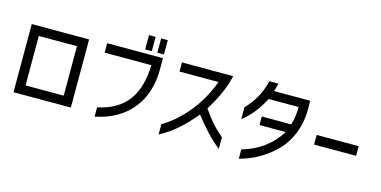

<svg xmlns="http://www.w3.org/2000/svg" viewBox="-86 -1356 3784 1905"><g transform="rotate(15 1805.5 -403.0)"><path d="M687 -685H98V15H687ZM196 -81V-589H588V-81Z M1349 -598C1343 -297 1217 -112 938 -55V41C1286 -29 1443 -280 1443 -575V-695H870V-598ZM1250 -733H1318V-880H1250ZM1375 -733H1443V-880H1375Z M1636 -609H2036C1953 -374 1788 -171 1597 -58V47C1733 -21 1843 -130 1943 -250C2027 -144 2108 -49 2211 31V-88C2115 -171 2072 -222 1998 -328C2078 -453 2140 -593 2162 -703H1636Z M2615 -747H2522C2490 -613 2430 -517 2350 -433V-311C2443 -387 2495 -453 2561 -575H2869C2868 -502 2859 -440 2842 -390H2540V-302H2809C2721 -161 2592 -67 2428 -22V74C2569 37 2688 -31 2795 -136C2890 -232 2964 -385 2964 -572V-665H2592C2599 -688 2608 -715 2615 -747Z M3545 -354H3113V-255H3545Z"/></g></svg>

Font: コーポレート・ロゴ ver3 Medium
Style: Regular
Weight: 500
Designer: [KANA_main] LOGOTYPE.JP [Source Han Sans] Ryoko NISHIZUKA 西塚涼子 (kana, bopomofo & ideographs); Paul D. Hunt (Latin, Greek
Version: Version 12.001;FEAKit 1.0